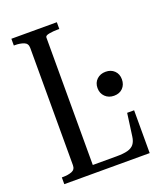

<svg xmlns="http://www.w3.org/2000/svg" viewBox="-133 -795 740 881"><g transform="rotate(-20 237.0 -355.0)"><path d="M250 -710H28V-677H34Q58 -677 76.5 -670Q95 -663 95 -641V-68Q95 -47 77 -40Q59 -33 34 -33H28V0H445V-209H411L396 -99Q393 -76 382.5 -62.5Q372 -49 351.5 -43.5Q331 -38 297 -38H181V-661Q181 -670 200.5 -673.5Q220 -677 241 -677H250ZM382 -303Q356 -303 339 -319.5Q322 -336 322 -362Q322 -388 339 -404Q356 -420 382 -420Q408 -420 424.5 -404Q441 -388 441 -362Q441 -336 425 -319.5Q409 -303 382 -303Z"/></g></svg>

Font: Roboto Serif 120pt ExtraCondensed
Style: Regular
Weight: 400
Width: 2
Designer: Greg Gazdowicz
Foundry: Commercial Type
Version: Version 1.008